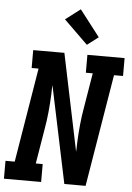

<svg xmlns="http://www.w3.org/2000/svg" viewBox="-68 -1034 744 1080"><g transform="rotate(5 304.5 -493.5)"><path d="M-4 0V-101H48L136 -634H97V-735H273L387 -187Q387 -191 387.5 -194.5Q388 -198 388 -202L389 -239Q391 -289 396 -340Q401 -391 410 -441L442 -634H403V-735H613V-634H562L457 0H337L222 -548Q222 -544 221.5 -540.5Q221 -537 221 -533L220 -496Q218 -446 213 -395Q208 -344 199 -294L167 -101H206V0ZM395 -791 260 -923 344 -987 458 -839Z"/></g></svg>

Font: Iosevka Etoile Oblique
Style: Bold
Weight: 700
Italic angle: -9°
Designer: Belleve Invis
Foundry: Belleve Invis
Version: Version 15.5.2; ttfautohint (v1.8.4)